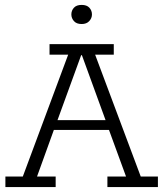

<svg xmlns="http://www.w3.org/2000/svg" viewBox="-20 -763 666 783"><path d="M2 0V-43H73L258 -540H182V-583H444V-540H368L554 -43H624V0H418V-43H494L419 -248L442 -233H191L205 -248L131 -43H207V0ZM209 -258 199 -273H423L416 -258L314 -538H311ZM313 -665Q292 -665 281.5 -677Q271 -689 271 -704Q271 -720 281.5 -731.5Q292 -743 313 -743Q334 -743 344.5 -731.5Q355 -720 355 -704Q355 -689 344 -677Q333 -665 313 -665Z"/></svg>

Font: Rokkitt Light
Style: Regular
Weight: 300
Version: Version 3.103